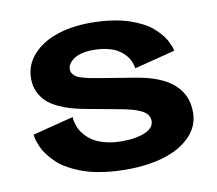

<svg xmlns="http://www.w3.org/2000/svg" viewBox="-68 -648 837 740"><g transform="rotate(-10 350.0 -277.5)"><path d="M200.2 -222.2Q200.2 -219.7 200.4 -215.1Q200.7 -210.4 204.1 -197.5Q207.5 -184.6 213.4 -172.9Q219.2 -161.1 232.4 -146.7Q245.6 -132.3 263.2 -121.8Q280.8 -111.3 309.6 -104.2Q338.4 -97.2 374 -97.2Q426.8 -97.2 461.9 -112.1Q497.1 -127 497.1 -154.8Q497.1 -179.7 470.9 -194.6Q444.8 -209.5 384.8 -220.2L254.9 -244.1Q225.1 -249.5 201.2 -256.3Q177.2 -263.2 151.4 -275.1Q125.5 -287.1 108.2 -302.7Q90.8 -318.4 79.3 -342Q67.9 -365.7 67.9 -395Q67.9 -448.2 103.3 -488Q138.7 -527.8 197.5 -547.9Q256.3 -567.9 330.1 -567.9Q374.5 -567.9 413.1 -562.3Q451.7 -556.6 479.5 -547.4Q507.3 -538.1 530.8 -525.9Q554.2 -513.7 569.3 -500.2Q584.5 -486.8 595.9 -473.4Q607.4 -460 613.8 -447.8Q620.1 -435.5 624 -426.3Q627.9 -417 628.9 -411.1L629.9 -405.8L470.2 -365.2Q470.2 -367.2 469.7 -370.8Q469.2 -374.5 465.8 -384.5Q462.4 -394.5 457 -403.8Q451.7 -413.1 440.4 -424.3Q429.2 -435.5 414.6 -443.6Q399.9 -451.7 376 -457.3Q352.1 -462.9 323.2 -462.9Q274.4 -462.9 247.8 -445.3Q221.2 -427.7 221.2 -404.8Q221.2 -395 226.6 -387.5Q231.9 -379.9 239.5 -375Q247.1 -370.1 262.5 -365.7Q277.8 -361.3 290.8 -358.6Q303.7 -356 327.1 -352.1L466.8 -329.1Q660.2 -297.4 660.2 -160.2Q660.2 -105.5 621.1 -65.7Q582 -25.9 517.8 -6.3Q453.6 13.2 372.1 13.2Q320.8 13.2 276.9 6.6Q232.9 0 201.7 -11.2Q170.4 -22.5 144.5 -37.1Q118.7 -51.8 102.3 -67.9Q85.9 -84 73.7 -100.1Q61.5 -116.2 55.2 -130.9Q48.8 -145.5 45.2 -156.7Q41.5 -168 41 -174.8L40 -181.2Z"/></g></svg>

Font: Sporting Grotesque
Style: Bold
Weight: 700
Designer: Lucas LE BIHAN
Foundry: Lucas LE BIHAN
Version: Version 2.002;PS 2.2;hotconv 1.0.88;makeotf.lib2.5.647800